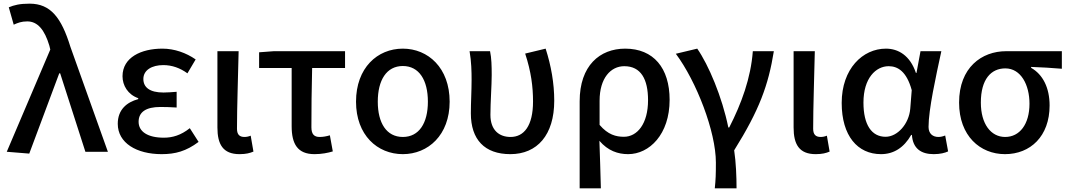

<svg xmlns="http://www.w3.org/2000/svg" viewBox="-20 -830 5841 1050"><path d="M140 10 304 -429H309L447 0H570L365 -574C316 -733 257 -810 142 -810C87 -810 57 -802 28 -790L55 -695C77 -705 97 -713 129 -713C186 -713 224 -667 250 -580L255 -559L17 0Z M864 13C939 13 998 -3 1066 -54L1018 -129C969 -90 923 -77 876 -77C788 -77 738 -110 738 -164C738 -217 778 -245 857 -245C885 -245 914 -244 946 -242V-328C919 -326 896 -324 874 -324C798 -324 764 -353 764 -398C764 -447 811 -474 873 -474C921 -474 965 -458 1005 -429L1050 -505C998 -541 934 -564 868 -564C752 -564 650 -516 650 -413C650 -363 679 -313 736 -293V-288C673 -271 624 -230 624 -153C624 -48 727 13 864 13Z M1290 13C1326 13 1347 7 1366 -1L1351 -88C1339 -83 1327 -81 1317 -81C1291 -81 1276 -93 1276 -126C1276 -246 1282 -407 1285 -550H1169V-133C1169 -41 1199 13 1290 13Z M1700 13C1739 13 1774 6 1800 -2L1784 -90C1764 -84 1746 -81 1728 -81C1699 -81 1683 -95 1683 -134C1683 -230 1684 -343 1687 -458H1867V-550H1477L1397 -544V-458H1575V-140C1575 -43 1607 13 1700 13Z M2183 13C2321 13 2439 -91 2439 -274C2439 -459 2321 -564 2183 -564C2044 -564 1927 -459 1927 -274C1927 -91 2044 13 2183 13ZM2183 -81C2094 -81 2046 -157 2046 -274C2046 -392 2094 -469 2183 -469C2272 -469 2320 -392 2320 -274C2320 -157 2272 -81 2183 -81Z M2771 13C2918 13 3011 -92 3011 -279C3011 -375 2994 -470 2964 -564L2852 -537C2885 -437 2895 -354 2895 -275C2895 -141 2845 -81 2772 -81C2712 -81 2662 -116 2662 -202C2662 -271 2669 -363 2669 -419C2669 -469 2668 -512 2660 -550H2548C2558 -492 2559 -438 2559 -394C2559 -332 2555 -271 2555 -210C2555 -67 2630 13 2771 13Z M3150 200H3266C3264 108 3261 35 3258 -60C3305 -5 3360 13 3415 13C3531 13 3642 -95 3642 -284C3642 -458 3554 -564 3399 -564C3260 -564 3150 -471 3150 -276ZM3392 -82C3349 -82 3305 -93 3259 -147V-279C3259 -403 3320 -468 3394 -468C3485 -468 3524 -397 3524 -282C3524 -153 3465 -82 3392 -82Z M3889 200H4008C4008 137 4005 59 3995 -8C4133 -229 4182 -364 4212 -550H4097C4086 -403 4035 -264 3968 -133H3963C3929 -300 3855 -475 3793 -564L3676 -536C3789 -384 3895 -110 3895 59C3895 125 3894 151 3889 200Z M4441 13C4477 13 4498 7 4517 -1L4502 -88C4490 -83 4478 -81 4468 -81C4442 -81 4427 -93 4427 -126C4427 -246 4433 -407 4436 -550H4320V-133C4320 -41 4350 13 4441 13Z M4798 13C4867 13 4923 -22 4963 -92H4967C4972 -18 5017 13 5086 13C5122 13 5148 6 5165 -2L5149 -89C5137 -84 5124 -81 5112 -81C5081 -81 5058 -99 5058 -136C5058 -231 5098 -411 5128 -550H5014L4992 -431H4989C4957 -527 4892 -564 4825 -564C4698 -564 4583 -454 4583 -267C4583 -87 4670 13 4798 13ZM4823 -82C4747 -82 4702 -147 4702 -269C4702 -403 4770 -468 4840 -468C4889 -468 4938 -440 4966 -337L4958 -236C4951 -152 4888 -82 4823 -82Z M5476 13C5615 13 5720 -85 5720 -253C5720 -350 5683 -423 5619 -459V-464C5679 -462 5726 -459 5787 -454V-550H5482C5349 -550 5225 -461 5225 -269C5225 -87 5340 13 5476 13ZM5477 -81C5399 -81 5344 -152 5344 -269C5344 -397 5400 -456 5478 -456C5563 -456 5610 -366 5610 -263C5610 -150 5556 -81 5477 -81Z"/></svg>

Font: Noto Sans T Chinese Medium
Style: Regular
Weight: 500
Designer: Ryoko NISHIZUKA (kana & ideographs); Paul D. Hunt (Latin, Greek & Cyrillic); Wenlong ZHANG (bopomofo); Sandoll Communica
Foundry: Adobe Systems Incorporated
Version: Version 1.000;PS 1;hotconv 1.0.78;makeotf.lib2.5.61930